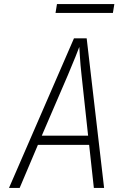

<svg xmlns="http://www.w3.org/2000/svg" viewBox="-20 -917 640 937"><path d="M24 0 341 -730H403L488 0H438L415 -210H165L76 0ZM184 -255H410L378 -550Q372 -604 370 -640.5Q368 -677 367 -688Q363 -677 348.5 -640.5Q334 -604 311 -550ZM251 -854 258 -897H538L531 -854Z"/></svg>

Font: JetBrains Mono NL Thin
Style: Italic
Weight: 100
Italic angle: -9°
Monospace: yes
Designer: Philipp Nurullin, Konstantin Bulenkov
Foundry: JetBrains
Version: Version 2.305; ttfautohint (v1.8.4.7-5d5b)